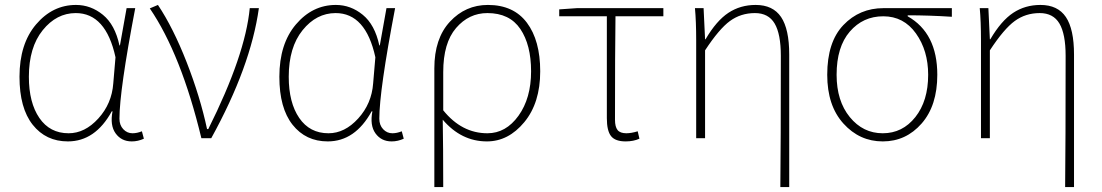

<svg xmlns="http://www.w3.org/2000/svg" viewBox="-20 -560 4467 778"><path d="M255 13Q166 13 112.5 -54.5Q59 -122 59 -249Q59 -382 126 -461Q193 -540 288 -540Q348 -540 397 -500Q446 -460 464 -376H466L493 -527H528Q464 -192 464 -79Q464 -53 479.5 -36.5Q495 -20 517 -20Q535 -20 555 -28L563 2Q539 13 514 13Q472 13 448.5 -19.5Q425 -52 436 -109H433Q366 13 255 13ZM258 -20Q324 -20 378.5 -80Q433 -140 439 -222L448 -328Q409 -507 287 -507Q209 -507 153 -437.5Q97 -368 97 -249Q97 -144 139.5 -82Q182 -20 258 -20Z M796 0Q714 -340 587 -526L620 -540Q682 -447 736.5 -307.5Q791 -168 819 -37H824Q974 -337 992 -527H1029Q996 -290 836 0Z M1308 13Q1219 13 1165.5 -54.5Q1112 -122 1112 -249Q1112 -382 1179 -461Q1246 -540 1341 -540Q1401 -540 1450 -500Q1499 -460 1517 -376H1519L1546 -527H1581Q1517 -192 1517 -79Q1517 -53 1532.5 -36.5Q1548 -20 1570 -20Q1588 -20 1608 -28L1616 2Q1592 13 1567 13Q1525 13 1501.5 -19.5Q1478 -52 1489 -109H1486Q1419 13 1308 13ZM1311 -20Q1377 -20 1431.5 -80Q1486 -140 1492 -222L1501 -328Q1462 -507 1340 -507Q1262 -507 1206 -437.5Q1150 -368 1150 -249Q1150 -144 1192.5 -82Q1235 -20 1311 -20Z M1740 198V-283Q1740 -404 1803 -472Q1866 -540 1957 -540Q2061 -540 2115 -468Q2169 -396 2169 -271Q2169 -143 2104.5 -65Q2040 13 1953 13Q1849 13 1774 -75Q1776 31 1776 198ZM1955 -20Q2030 -20 2081 -91Q2132 -162 2132 -271Q2132 -378 2088.5 -442.5Q2045 -507 1955 -507Q1880 -507 1828 -446.5Q1776 -386 1776 -268V-113Q1851 -20 1955 -20Z M2515 13Q2473 13 2456 -8.5Q2439 -30 2439 -81V-494H2246V-522L2318 -527H2668V-494H2474Q2472 -353 2472 -75Q2472 -46 2482.5 -33Q2493 -20 2518 -20Q2538 -20 2564 -28L2571 2Q2547 13 2515 13Z M3142 198Q3144 21 3144 -334Q3144 -422 3119 -464.5Q3094 -507 3039 -507Q2982 -507 2938 -475Q2894 -443 2837 -356V0H2801V-396Q2801 -474 2796 -527H2831L2837 -401H2839Q2883 -476 2931.5 -508Q2980 -540 3042 -540Q3112 -540 3145 -491Q3178 -442 3178 -339V198Z M3332 -257Q3332 -390 3397.5 -458.5Q3463 -527 3560 -527H3837V-492Q3745 -498 3658 -498V-494Q3778 -426 3778 -257Q3778 -132 3714.5 -59.5Q3651 13 3557 13Q3463 13 3397.5 -59.5Q3332 -132 3332 -257ZM3741 -257Q3741 -355 3691.5 -424.5Q3642 -494 3559 -494Q3477 -494 3423.5 -432Q3370 -370 3370 -257Q3370 -151 3423.5 -85.5Q3477 -20 3557 -20Q3637 -20 3689 -85.5Q3741 -151 3741 -257Z M4296 198Q4298 21 4298 -334Q4298 -422 4273 -464.5Q4248 -507 4193 -507Q4136 -507 4092 -475Q4048 -443 3991 -356V0H3955V-396Q3955 -474 3950 -527H3985L3991 -401H3993Q4037 -476 4085.5 -508Q4134 -540 4196 -540Q4266 -540 4299 -491Q4332 -442 4332 -339V198Z"/></svg>

Font: Noto Sans Korean Thin
Style: Regular
Weight: 250
Designer: Ryoko NISHIZUKA  (kana & ideographs); Paul D. Hunt (Latin, Greek & Cyrillic); Wenlong ZHANG  (bopomofo); Sandoll Communi
Foundry: Adobe Systems Incorporated
Version: Version 1.0001;PS 1;hotconv 1.0.78;makeotf.lib2.5.61930